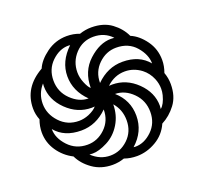

<svg xmlns="http://www.w3.org/2000/svg" viewBox="-124 -852 1070 1008"><g transform="rotate(-20 411.0 -347.5)"><path d="M478 11.7Q439 11.7 407.2 0Q375 11.2 341.8 11.2Q277.8 11.2 230.7 -22.2Q183.6 -55.7 162.6 -100.6Q111.8 -126.5 80.3 -173.1Q48.8 -219.7 48.8 -275.9Q48.8 -310.1 61.5 -345.2Q48.8 -376.5 48.8 -409.7Q48.8 -526.4 163.1 -591.3Q180.7 -633.3 230.7 -669.9Q280.8 -706.5 343.8 -707Q382.3 -707 415 -694.3Q447.8 -705.6 481.4 -705.6Q549.3 -705.6 593.8 -672.6Q638.2 -639.6 659.2 -593.8Q703.6 -575.2 738.5 -527.1Q773.4 -479 773.4 -417.5Q773.4 -383.8 760.7 -349.1Q772.5 -316.9 772.5 -283.2Q772.5 -215.8 739 -171.4Q705.6 -127 659.7 -103.5Q635.3 -48.3 584.2 -18.6Q533.2 11.2 478 11.7ZM341.3 -359.9Q275.9 -423.8 275.9 -506.8Q275.9 -589.4 345.7 -655.8Q340.8 -656.7 335.4 -656.7Q285.6 -656.7 242.7 -615.5Q199.7 -574.2 199.7 -510.7Q199.7 -447.3 244.4 -403.6Q289.1 -359.9 341.3 -359.9ZM370.6 -407.7Q370.6 -500.5 432.4 -557.1Q494.1 -613.8 558.1 -613.8Q570.3 -613.8 577.1 -612.8Q536.6 -655.8 474.6 -655.8Q414.1 -655.8 373.3 -612.1Q332.5 -568.4 332.5 -508.3Q332.5 -479 344.7 -449.7Q357.9 -417.5 370.6 -407.7ZM254.4 -266.1Q281.7 -266.1 309.6 -277.3Q342.8 -291.5 356.9 -309.1Q349.1 -308.1 340.3 -308.1Q261.7 -308.1 201.9 -366.5Q142.1 -424.8 142.1 -500.5Q142.1 -508.3 143.1 -515.6Q105 -472.2 105 -415.5Q105 -357.9 147.7 -312Q190.4 -266.1 254.4 -266.1ZM425.3 -415.5Q490.2 -480 573.2 -480Q667 -480 717.3 -418.5Q717.3 -467.8 676.8 -514.4Q636.2 -561 567.4 -561Q511.2 -561 468.3 -519.5Q425.3 -478 425.3 -415.5ZM253.9 -133.3Q310.1 -133.3 353 -174.6Q396 -215.8 396 -278.3Q331.5 -214.4 248.5 -214.4Q154.3 -214.4 104.5 -274.9Q104.5 -224.1 147 -178.7Q189.5 -133.3 253.9 -133.3ZM678.2 -178.2Q700.2 -195.8 712.4 -242.7Q716.8 -260.3 716.8 -277.8Q716.8 -306.6 705.1 -335Q689.5 -372.6 658.2 -397Q616.7 -428.2 567.9 -428.2Q509.3 -428.2 464.4 -385.3Q472.7 -386.2 481.4 -386.2Q560.5 -386.2 620.1 -328.1Q679.7 -270 679.7 -195.3Q679.7 -186.5 678.2 -178.2ZM486.3 -37.6Q536.1 -37.6 578.9 -78.9Q621.6 -120.1 621.6 -183.1Q621.6 -246.6 577.9 -290.3Q534.2 -334 479.5 -334.5Q545.9 -276.4 545.9 -189.5Q545.9 -101.1 475.6 -38.6Q480.5 -37.6 486.3 -37.6ZM346.7 -38.6Q402.8 -38.6 446.3 -79.8Q489.7 -121.1 489.7 -184.1Q489.7 -243.7 452.1 -286.6Q452.1 -226.6 422.6 -178Q393.1 -129.4 345.5 -105Q297.9 -80.6 263.2 -80.6Q251 -80.6 244.6 -81.5Q289.6 -38.6 346.7 -38.6Z"/></g></svg>

Font: Almanac
Style: Regular
Weight: 400
Designer: Eden's Almanac
Version: Version 3.501;March 28, 2021;FontCreator 13.0.0.2683 64-bit